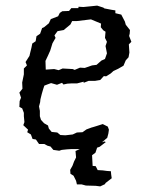

<svg xmlns="http://www.w3.org/2000/svg" viewBox="-20 -527 522 684"><path d="M219 5 200 7 191 10 170 7 160 -5 149 -8 138 -14H119L108 -30L96 -32L90 -48L77 -56L80 -65L63 -81L67 -92L65 -113V-125L59 -141L49 -146L50 -167L55 -179L49 -197L60 -211L59 -233L65 -262V-283L76 -294L71 -306L85 -328L88 -341L92 -357L95 -372L107 -380L110 -398L123 -407L130 -427L137 -430L154 -444L161 -459L187 -469L193 -481L202 -487L226 -488L234 -498H259L260 -503L277 -502L307 -505L326 -507L348 -500L352 -497L378 -492L391 -490V-480L412 -475L425 -450L428 -439L443 -420L442 -407L440 -399L448 -378L439 -369L441 -340L438 -323L428 -312L420 -293L401 -282L384 -274L374 -265L358 -255L350 -256L337 -242L319 -239H296L278 -232V-236L255 -230H237L220 -229L206 -226L201 -232L183 -225L162 -231L151 -227L138 -222L134 -210L129 -193L124 -173L123 -163L119 -148L122 -132V-113L126 -100L137 -88L151 -80L154 -69L164 -57L184 -55L195 -46L213 -45L239 -48L254 -55L274 -56L288 -66L307 -73L311 -74L324 -78L346 -85L364 -76L368 -65L366 -51L362 -36L342 -19L322 -13L312 -2L301 -4L278 0L267 4H235ZM143 -279 173 -281 189 -277 203 -283 239 -281 246 -278 265 -286 282 -285 308 -294 324 -296 341 -311 354 -317 361 -337 356 -363 361 -378 354 -392 356 -414 348 -419 339 -430 340 -443 304 -458 254 -452H237L231 -440L207 -420L185 -416L174 -401L178 -392L167 -373L159 -347L151 -329L142 -310ZM321 135 286 134 271 130H254L251 117L242 99L231 92L230 78L238 64L244 48L251 34L249 11L271 1L278 -7L289 -14L337 -18L352 -23L357 -21L335 -4L326 -1L320 17L308 26L310 64L321 65L328 79L346 80L361 82L375 83L376 94L378 108L356 125L354 129L337 137Z"/></svg>

Font: Winky Rough Light
Style: Italic
Weight: 300
Italic angle: -8.97852°
Designer: Simon Atzbach
Foundry: typofactur
Version: Version 1.206; ttfautohint (v1.8.4.7-5d5b)